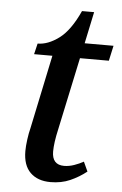

<svg xmlns="http://www.w3.org/2000/svg" viewBox="-50 -696 471 742"><g transform="rotate(5 185.5 -324.5)"><path d="M174 10Q124 10 95.5 -18Q67 -46 67 -101Q67 -120 70.5 -146Q74 -172 79 -191L139 -477H68L78 -519Q118 -519 160.5 -550.5Q203 -582 238 -659H285L259 -536H371L358 -477H246L186 -195Q180 -169 177 -147Q174 -125 174 -109Q174 -57 221 -57Q240 -57 260 -64Q280 -71 296 -80L313 -43Q284 -20 250 -5Q216 10 174 10Z"/></g></svg>

Font: Noto Serif SemiCondensed Medium
Style: Italic
Weight: 500
Width: 4
Italic angle: -12°
Designer: Monotype Design Team
Foundry: Monotype Imaging Inc.
Version: Version 2.013